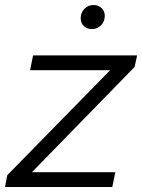

<svg xmlns="http://www.w3.org/2000/svg" viewBox="-31 -746 567 766"><path d="M-11 0 -2 -47 432 -490 448 -466H89L101 -525H516L506 -479L73 -35L54 -59H429L417 0ZM336 -630Q316 -630 303.5 -642Q291 -654 291 -673Q291 -696 306 -711Q321 -726 342 -726Q361 -726 374 -714Q387 -702 387 -683Q387 -660 372 -645Q357 -630 336 -630Z"/></svg>

Font: MOST Montserrat
Style: Italic
Weight: 400
Italic angle: -11.3°
Designer: Julieta Ulanovsky
Foundry: Julieta Ulanovsky
Version: Version 8.000;March 11, 2024;FontCreator 15.0.0.2926 64-bit